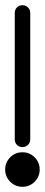

<svg xmlns="http://www.w3.org/2000/svg" viewBox="-22 -694 174 744"><path d="M35.2 -153.8V-644Q35.2 -656.7 43.7 -665.3Q52.2 -673.8 64.9 -673.8Q77.6 -673.8 86.4 -665.3Q95.2 -656.7 95.2 -644V-153.8Q95.2 -141.1 86.4 -132.6Q77.6 -124 64.9 -124Q52.2 -124 43.7 -132.6Q35.2 -141.1 35.2 -153.8ZM17.6 -84.5Q37.1 -104 64.9 -104Q92.8 -104 112.3 -84.5Q131.8 -64.9 131.8 -37.1Q131.8 -9.3 112.3 10.3Q92.8 29.8 64.9 29.8Q37.1 29.8 17.6 10.3Q-2 -9.3 -2 -37.1Q-2 -64.9 17.6 -84.5Z"/></svg>

Font: Beon
Style: Regular
Weight: 400
Designer: BSozoo
Foundry: BSozoo
Version: Version 1.001;PS 001.001;hotconv 1.0.70;makeotf.lib2.5.58329